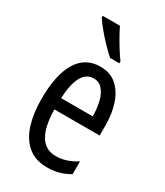

<svg xmlns="http://www.w3.org/2000/svg" viewBox="-193 -846 805 936"><g transform="rotate(30 209.0 -378.0)"><path d="M215 -546Q270 -546 306 -514.5Q342 -483 360 -429.5Q378 -376 378 -309V-253H123Q126 -59 242 -59Q271 -59 299.5 -68Q328 -77 358 -96V-24Q302 10 233 10Q165 10 123 -26.5Q81 -63 62 -125Q43 -187 43 -265Q43 -402 86.5 -474Q130 -546 215 -546ZM215 -480Q174 -480 151 -440Q128 -400 124 -317H302Q302 -361 293 -398Q284 -435 264.5 -457.5Q245 -480 215 -480ZM196 -766Q207 -743 222.5 -715.5Q238 -688 254.5 -662Q271 -636 285 -617V-606H233Q213 -623 186.5 -650.5Q160 -678 136 -707Q112 -736 99 -757V-766Z"/></g></svg>

Font: Noto Sans Myanmar ExtraCondensed
Style: Regular
Weight: 400
Width: 2
Designer: Monotype Design Team
Foundry: Monotype Imaging Inc.
Version: Version 2.107; ttfautohint (v1.8.4.7-5d5b)